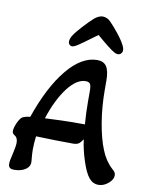

<svg xmlns="http://www.w3.org/2000/svg" viewBox="-97 -954 792 1034"><g transform="rotate(10 299.5 -437.5)"><path d="M224 -722Q224 -736 234 -753Q248 -776 280 -810.5Q312 -845 334 -865Q359 -886 381 -886Q393 -886 405 -880Q417 -874 425 -865Q445 -845 472 -811Q499 -777 512 -751Q519 -737 519 -725Q519 -715 512 -707.5Q505 -700 494 -700Q485 -700 475 -706Q450 -719 375 -784Q285 -717 265 -706Q252 -699 245 -699Q236 -699 230 -705.5Q224 -712 224 -722ZM420 -103Q400 -165 394 -217Q381 -197 370.5 -190.5Q360 -184 340 -184Q252 -184 138 -188Q133 -148 133 -115Q133 -92 137 -52Q140 -24 115.5 -7Q91 10 53 10Q36 10 28.5 3.5Q21 -3 21 -18Q21 -35 30 -69Q41 -116 41 -135Q41 -163 24 -173Q10 -181 10 -194Q10 -212 22 -239Q34 -266 47 -275Q62 -283 89 -286Q148 -457 227.5 -553.5Q307 -650 392 -650Q427 -650 443 -626Q459 -602 459 -548V-503Q459 -406 473.5 -320.5Q488 -235 511 -179Q533 -123 572 -87Q584 -77 588 -70Q592 -63 592 -54Q592 -31 567 -10Q542 11 514 11Q483 11 461.5 -15Q440 -41 420 -103ZM316 -297H386Q381 -359 381 -421V-479Q381 -507 374.5 -517Q368 -527 350 -527Q301 -527 252 -463Q203 -399 168 -292Q276 -297 316 -297Z"/></g></svg>

Font: AkayaTelivigala
Style: Regular
Weight: 400
Designer: Vaishnavi Murthy Yerkadithaya ( vaishnavimurthy@gmail.com ), Juan Luis Blanco Aristondo ( juan@blancoletters.com )
Version: Version 1.000